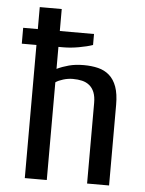

<svg xmlns="http://www.w3.org/2000/svg" viewBox="-51 -742 592 783"><g transform="rotate(5 245.0 -350.0)"><path d="M170 -545V-455Q193 -466 219.5 -473Q246 -480 280 -480Q312 -480 338.5 -473.5Q365 -467 384.5 -450Q404 -433 414.5 -404Q425 -375 425 -330V0H335V-330Q335 -356 328 -373.5Q321 -391 308 -401.5Q295 -412 278 -416Q261 -420 240 -420Q221 -420 201 -414Q181 -408 170 -400V0H80V-545H20V-610H80V-700H170V-610H310V-565Q287 -557 253.5 -551Q220 -545 190 -545Z"/></g></svg>

Font: Cuprum
Style: Regular
Weight: 400
Designer: Jovanny Lemonad
Foundry: Jovanny Lemonad
Version: Version 1.002